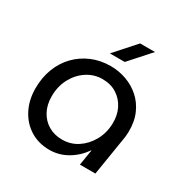

<svg xmlns="http://www.w3.org/2000/svg" viewBox="-162 -841 971 995"><g transform="rotate(30 323.0 -343.5)"><path d="M263.4 13Q198.6 13 148.6 -18Q98.6 -49 70.4 -103.8Q42.2 -158.6 42.2 -228.2Q42.2 -292.4 62.9 -346.3Q83.6 -400.2 121.7 -439.6Q159.8 -479 211.2 -500.7Q262.6 -522.4 323.4 -522.4Q371 -522.4 416 -506.7Q461 -491 496.9 -459.7Q532.8 -428.4 553.6 -381.5Q574.4 -334.6 573.2 -271.6Q572.8 -257.4 571.4 -244.9Q570 -232.4 567.6 -220.4L532 0H439.4L454.6 -93.4H453Q419 -44.4 369.5 -15.7Q320 13 263.4 13ZM294 -66Q344.8 -66 385.9 -93Q427 -120 452.6 -165.8Q478.2 -211.6 479.8 -267.6Q481.4 -318.2 461.7 -357.5Q442 -396.8 405.8 -419.8Q369.6 -442.8 320.4 -442.8Q270.2 -442.8 228 -415.2Q185.8 -387.6 160.7 -340.3Q135.6 -293 135.6 -234Q135.6 -183.8 155.8 -146Q176 -108.2 211.6 -87.1Q247.2 -66 294 -66ZM285.6 -577 395.6 -700H484.6L374.6 -577Z"/></g></svg>

Font: MuseoModerno Thin
Style: Italic
Weight: 100
Italic angle: -9°
Designer: Pablo Cosgaya, Héctor Gatti, Marcela Romero, and the Authors of The MuseoModerno Project.
Foundry: Omnibus-Type Team
Version: Version 1.003